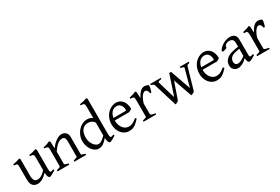

<svg xmlns="http://www.w3.org/2000/svg" viewBox="80 -1853 4322 2963"><g transform="rotate(-30 2241.0 -371.5)"><path d="M373.5 -81.1Q317.9 -25.4 276.9 -5.4Q235.8 14.6 199.2 14.6Q147 14.6 115 -18.8Q83 -52.2 83 -136.2V-347.2Q83 -380.9 79.6 -393.1Q76.2 -405.3 64.7 -409.4Q53.2 -413.6 20 -417V-436.5Q54.2 -440.9 81.8 -448.2Q109.4 -455.6 142.6 -468.8L156.2 -449.7V-163.1Q156.2 -97.7 175 -70.8Q193.8 -43.9 231 -43.9Q263.2 -43.9 297.4 -63.5Q331.5 -83 373.5 -127.9V-347.2Q373.5 -377.9 368.9 -391.6Q364.3 -405.3 350.6 -410.4Q336.9 -415.5 305.2 -417V-436.5Q336.4 -440.4 366.5 -448.5Q396.5 -456.5 432.1 -468.8L446.8 -449.7V-124Q446.8 -91.8 449.2 -73.5Q451.7 -55.2 458 -50.8Q461.9 -48.3 468.8 -48.3Q485.8 -48.3 517.1 -62L522 -40Q483.9 -15.1 455.3 -0.2Q426.8 14.6 415 14.6Q378.9 14.6 373.5 -81.1Z M856.9 -21Q892.6 -30.3 908.9 -37.4Q925.3 -44.4 925.3 -50.8V-309.1Q925.3 -348.6 919.2 -369.1Q913.1 -389.6 899.9 -397.5Q886.7 -405.3 862.8 -405.3Q829.1 -405.3 785.6 -371.8Q742.2 -338.4 698.2 -268.1V-50.8Q698.2 -43.5 716.6 -35.6Q734.9 -27.8 766.6 -21V0H556.6V-21Q593.3 -30.8 609.1 -37.1Q625 -43.5 625 -50.8V-347.2Q625 -375 621.3 -385.7Q617.7 -396.5 604.5 -401.4Q591.3 -406.2 556.6 -410.2V-429.7Q613.3 -438.5 673.8 -468.8L690.9 -451.7L696.3 -330.1Q723.6 -371.6 759.3 -403.3Q794.9 -435.1 829.8 -451.9Q864.7 -468.8 890.6 -468.8Q919.9 -468.8 944.3 -457Q968.8 -445.3 983.6 -421.1Q998.5 -397 998.5 -361.8V-50.8Q998.5 -43.9 1013.7 -37.4Q1028.8 -30.8 1066.9 -21V0H856.9Z M1446.3 -82.5Q1405.3 -33.2 1368.7 -9.3Q1332 14.6 1284.7 14.6Q1247.1 14.6 1209 -13.9Q1170.9 -42.5 1145.8 -95.2Q1120.6 -147.9 1120.6 -216.8Q1120.6 -274.4 1150.4 -333Q1180.2 -391.6 1232.9 -430.2Q1285.6 -468.8 1350.6 -468.8Q1376.5 -468.8 1398.7 -462.4Q1420.9 -456.1 1445.3 -438V-622.1Q1445.3 -661.6 1441.7 -676.8Q1438 -691.9 1424.3 -697.8Q1410.6 -703.6 1374.5 -706.1V-725.1Q1409.2 -729.5 1436.5 -736.8Q1463.9 -744.1 1503.4 -756.8L1518.6 -742.2V-124Q1518.6 -91.3 1521.2 -75.2Q1523.9 -59.1 1529.8 -51.8Q1532.7 -47.9 1540 -47.9Q1552.2 -47.9 1588.4 -62L1594.7 -41Q1549.8 -10.7 1524.9 2Q1500 14.6 1486.3 14.6Q1469.7 14.6 1459.7 -8.3Q1449.7 -31.2 1446.3 -82.5ZM1335.4 -415Q1293.5 -415 1261.5 -394.5Q1229.5 -374 1211.7 -332.8Q1193.8 -291.5 1193.8 -231.9Q1193.8 -179.7 1213.4 -137.7Q1232.9 -95.7 1262.2 -72.3Q1291.5 -48.8 1319.3 -48.8Q1340.3 -48.8 1361.1 -59.6Q1381.8 -70.3 1400.4 -86.2Q1418.9 -102.1 1445.3 -127.4V-356.4Q1429.2 -384.3 1399.9 -399.7Q1370.6 -415 1335.4 -415Z M1713.9 -239.3Q1714.4 -188 1732.2 -144.5Q1750 -101.1 1782.7 -75Q1815.4 -48.8 1858.4 -48.8Q1881.8 -48.8 1900.4 -53.2Q1918.9 -57.6 1943.6 -72Q1968.3 -86.4 2003.4 -115.2Q2012.2 -110.4 2021.5 -95.2Q1978.5 -47.9 1948 -24.7Q1917.5 -1.5 1891.1 6.6Q1864.7 14.6 1828.6 14.6Q1778.3 14.6 1735.1 -13.7Q1691.9 -42 1666.3 -93.5Q1640.6 -145 1640.6 -211.9Q1640.6 -278.3 1669.4 -336.9Q1698.2 -395.5 1748.5 -430.2Q1771.5 -446.3 1802 -457.5Q1832.5 -468.8 1857.4 -468.8Q1917 -468.8 1954.6 -438.5Q1992.2 -408.2 2008.3 -363.5Q2024.4 -318.8 2024.4 -272Q2008.8 -254.4 1970.7 -239.3ZM1925.8 -283.2Q1936.5 -283.2 1940.4 -286.9Q1944.3 -290.5 1944.3 -300.8Q1944.3 -323.7 1936 -350.3Q1927.7 -377 1905.3 -397.2Q1882.8 -417.5 1843.8 -417.5Q1810.5 -417.5 1783.9 -400.6Q1757.3 -383.8 1740 -353.3Q1722.7 -322.8 1716.8 -283.2Z M2397.5 -330.1Q2392.1 -367.2 2377.7 -383.8Q2363.3 -400.4 2343.3 -400.4Q2327.6 -400.4 2307.4 -383.1Q2287.1 -365.7 2266.8 -330.1Q2246.6 -294.4 2231.9 -242.2V-50.8Q2231.9 -43 2251.7 -35.2Q2271.5 -27.3 2314.5 -21V0H2090.3V-21Q2124.5 -28.8 2141.6 -35.9Q2158.7 -43 2158.7 -50.8V-335Q2158.7 -364.3 2155.8 -377.9Q2152.8 -391.6 2147.5 -397Q2141.1 -403.3 2129.4 -406Q2117.7 -408.7 2090.3 -410.2V-429.7Q2136.2 -441.4 2161.4 -449.2Q2186.5 -457 2207.5 -468.8L2224.6 -451.7L2231 -340.8Q2259.3 -399.4 2294.4 -434.1Q2329.6 -468.8 2369.6 -468.8Q2407.7 -468.8 2439.5 -450.7Q2443.4 -448.2 2443.4 -435.1Q2443.4 -415.5 2435.5 -383.1Q2427.7 -350.6 2418.5 -330.1Z M2998.5 -28.8Q2989.7 1 2931.6 14.6L2815.4 -316.4L2715.3 -28.8Q2705.1 2 2650.4 14.6L2522.5 -402.8Q2520 -412.1 2506.6 -419.9Q2493.2 -427.7 2469.2 -433.1V-454.1H2657.7V-433.1Q2622.1 -429.2 2608.6 -423.6Q2595.2 -418 2595.2 -409.7Q2595.2 -406.7 2596.7 -402.8L2688.5 -92.8L2808.6 -454.1H2842.3L2969.2 -92.8L3053.7 -402.8Q3054.2 -404.3 3054.2 -406.7Q3054.2 -416 3041 -421.9Q3027.8 -427.7 2996.6 -433.1V-454.1H3155.3V-433.1Q3135.3 -428.7 3125.7 -424.6Q3116.2 -420.4 3112.3 -415.8Q3108.4 -411.1 3106.4 -402.8Z M3277.8 -239.3Q3278.3 -188 3296.1 -144.5Q3314 -101.1 3346.7 -75Q3379.4 -48.8 3422.4 -48.8Q3445.8 -48.8 3464.4 -53.2Q3482.9 -57.6 3507.6 -72Q3532.2 -86.4 3567.4 -115.2Q3576.2 -110.4 3585.4 -95.2Q3542.5 -47.9 3512 -24.7Q3481.4 -1.5 3455.1 6.6Q3428.7 14.6 3392.6 14.6Q3342.3 14.6 3299.1 -13.7Q3255.9 -42 3230.2 -93.5Q3204.6 -145 3204.6 -211.9Q3204.6 -278.3 3233.4 -336.9Q3262.2 -395.5 3312.5 -430.2Q3335.4 -446.3 3366 -457.5Q3396.5 -468.8 3421.4 -468.8Q3481 -468.8 3518.6 -438.5Q3556.2 -408.2 3572.3 -363.5Q3588.4 -318.8 3588.4 -272Q3572.8 -254.4 3534.7 -239.3ZM3489.7 -283.2Q3500.5 -283.2 3504.4 -286.9Q3508.3 -290.5 3508.3 -300.8Q3508.3 -323.7 3500 -350.3Q3491.7 -377 3469.2 -397.2Q3446.8 -417.5 3407.7 -417.5Q3374.5 -417.5 3347.9 -400.6Q3321.3 -383.8 3304 -353.3Q3286.6 -322.8 3280.8 -283.2Z M3931.6 -69.8Q3890.1 -27.8 3847.2 -6.6Q3804.2 14.6 3770.5 14.6Q3745.1 14.6 3721.4 3.4Q3697.8 -7.8 3682.1 -31.5Q3666.5 -55.2 3666.5 -90.8Q3666.5 -125.5 3678.2 -150.4Q3689.9 -175.3 3710.4 -195.8Q3728.5 -213.9 3751.2 -226.8Q3773.9 -239.7 3817.1 -251.7Q3860.4 -263.7 3931.6 -273.9V-342.8Q3931.6 -378.4 3914.1 -399.2Q3896.5 -419.9 3854.5 -419.9Q3832.5 -419.9 3812.3 -411.6Q3792 -403.3 3780 -388.2Q3768.1 -373 3770 -353.5Q3770.5 -348.1 3756.3 -341.6Q3742.2 -335 3722.9 -330.1Q3703.6 -325.2 3692.4 -325.2Q3688.5 -325.2 3687 -325.7L3680.2 -344.7Q3694.8 -376.5 3729.7 -405.3Q3764.6 -434.1 3808.6 -451.4Q3852.5 -468.8 3893.1 -468.8Q3946.3 -468.8 3975.6 -440.7Q4004.9 -412.6 4004.9 -362.3V-86.9Q4004.9 -48.8 4024.4 -48.8Q4040.5 -48.8 4072.3 -62L4079.6 -40Q4039.6 -12.2 4012 1.2Q3984.4 14.6 3970.2 14.6Q3954.1 14.6 3943.4 -8.3Q3932.6 -31.2 3931.6 -69.8ZM3931.6 -237.3Q3879.4 -229 3848.9 -220.5Q3818.4 -211.9 3802.5 -202.9Q3786.6 -193.8 3774.9 -181.6Q3746.6 -151.9 3746.6 -111.8Q3746.6 -87.9 3755.6 -74Q3764.6 -60.1 3776.6 -54.4Q3788.6 -48.8 3799.3 -48.8Q3859.9 -48.8 3931.6 -110.8Z M4420.4 -330.1Q4415 -367.2 4400.6 -383.8Q4386.2 -400.4 4366.2 -400.4Q4350.6 -400.4 4330.3 -383.1Q4310.1 -365.7 4289.8 -330.1Q4269.5 -294.4 4254.9 -242.2V-50.8Q4254.9 -43 4274.7 -35.2Q4294.4 -27.3 4337.4 -21V0H4113.3V-21Q4147.5 -28.8 4164.6 -35.9Q4181.6 -43 4181.6 -50.8V-335Q4181.6 -364.3 4178.7 -377.9Q4175.8 -391.6 4170.4 -397Q4164.1 -403.3 4152.3 -406Q4140.6 -408.7 4113.3 -410.2V-429.7Q4159.2 -441.4 4184.3 -449.2Q4209.5 -457 4230.5 -468.8L4247.6 -451.7L4253.9 -340.8Q4282.2 -399.4 4317.4 -434.1Q4352.5 -468.8 4392.6 -468.8Q4430.7 -468.8 4462.4 -450.7Q4466.3 -448.2 4466.3 -435.1Q4466.3 -415.5 4458.5 -383.1Q4450.7 -350.6 4441.4 -330.1Z"/></g></svg>

Font: David Libre
Style: Regular
Weight: 400
Version: Version 1.000